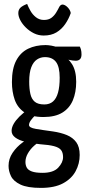

<svg xmlns="http://www.w3.org/2000/svg" viewBox="-20 -733 433 950"><path d="M182.6 196.7Q115.6 196.7 81 180.1Q46.3 163.5 34.3 138.3Q22.3 113.2 22.3 87.5Q22.3 53 42 23.5Q61.6 -6 92.3 -28.4Q123 -50.8 156.7 -61.4L186.8 -36.8Q167.7 -28.8 148.8 -11.9Q129.9 4.9 117.9 26Q105.9 47 105.9 68.7Q105.9 84.3 112.5 96.4Q119.1 108.6 137.7 115.4Q156.4 122.2 190.3 122.2Q243.9 122.2 268 96.6Q292 71 292 44.6Q292 21.9 282 9.3Q272 -3.3 247.3 -9.8Q222.6 -16.3 178.7 -19.3Q137.1 -23.4 104.8 -31.4Q72.6 -39.4 54.7 -53.2Q36.7 -67.1 37.4 -87.1Q38 -103.4 48.1 -120.9Q58.2 -138.4 76.7 -156.7Q95.2 -175 119.6 -191.8L170.1 -174.6Q164.1 -171.5 152.9 -160.8Q141.7 -150.2 132.6 -137.6Q123.6 -125 123.6 -114.3Q123.6 -100.9 157.5 -95.2Q191.5 -89.4 241.6 -82.7Q281.5 -76.8 311 -64.6Q340.5 -52.3 357.4 -29.2Q374.3 -6.1 374.3 33.9Q374.3 76.9 354.1 114.2Q333.9 151.5 291.9 174.1Q249.9 196.7 182.6 196.7ZM195 -154Q134.5 -154 100.5 -177.2Q66.5 -200.5 52.7 -239.8Q39 -279.2 39 -326.8Q39 -393.2 60.2 -433.4Q81.4 -473.5 119 -491.8Q156.7 -510 205.5 -510Q217.5 -510 233.9 -507.2Q250.3 -504.4 264.3 -498.7L280.7 -462.7Q315.5 -448.9 336.2 -415.9Q357 -383 357 -328.6Q357 -276 340.5 -236.9Q324 -197.7 288.5 -175.8Q253 -154 195 -154ZM199.3 -216.2Q225.6 -216.2 242.3 -230.9Q259 -245.5 267.2 -275.2Q275.3 -304.8 275.3 -348.1Q275.3 -402.8 257 -426.6Q238.7 -450.4 202.3 -450.4Q180.8 -450.4 162.9 -438.6Q145 -426.7 134.8 -400.3Q124.5 -373.9 124.5 -329.4Q124.5 -294 130.3 -268.4Q136 -242.8 152.1 -229.5Q168.1 -216.2 199.3 -216.2ZM355 -432.5Q340 -432.5 318.8 -437.5Q297.6 -442.6 276.8 -449.2Q255.9 -455.9 242.3 -460.9Q228.8 -465.9 228.8 -465.9L220.3 -502.4H374.9Q378.1 -496.6 380.7 -487.1Q383.3 -477.7 383.3 -463.6Q383.3 -447.3 375.6 -439.9Q367.9 -432.5 355 -432.5ZM196.3 -557.2Q170.5 -557.2 148 -568.2Q125.6 -579.3 108 -596.6Q90.4 -613.8 80.5 -632.9Q70.6 -652 70.6 -668.1Q70.6 -684.5 80.8 -694.6Q91 -704.7 114.2 -713.5Q120.2 -698.1 130.6 -679.6Q140.9 -661.1 157.8 -647.7Q174.8 -634.3 197.3 -634.3Q220.1 -634.3 234.2 -644.7Q248.3 -655.1 257.6 -670.5Q267 -685.8 274 -700.2Q282.2 -713.1 294.1 -709.9Q306.1 -706.6 316.9 -694.4Q327.8 -682.2 330.1 -668.4Q320.2 -639.3 302.6 -613.8Q285.1 -588.3 259.2 -572.7Q233.3 -557.2 196.3 -557.2Z"/></svg>

Font: Yanone Kaffeesatz ExtraLight
Style: Regular
Weight: 200
Designer: Yanone (Cyrillic: Daniel Pouzeot, Huerta Tipografica, and Cyreal)
Foundry: Yanone
Version: Version 2.003